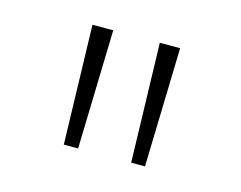

<svg xmlns="http://www.w3.org/2000/svg" viewBox="-51 -801 504 402"><g transform="rotate(15 201.0 -600.0)"><path d="M113 -471H144L151 -729H106ZM259 -471H289L296 -729H252Z"/></g></svg>

Font: Noto Sans Gurmukhi UI SemiCondensed ExtraLight
Style: Regular
Weight: 200
Width: 4
Designer: Jelle Bosma - Monotype Design Team
Foundry: Monotype Imaging Inc.
Version: Version 2.004